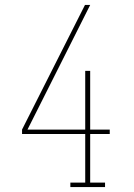

<svg xmlns="http://www.w3.org/2000/svg" viewBox="-20 -755 540 775"><path d="M264 0V-18H324V-214H69V-232L323 -735H344L340 -727L91 -232H324V-469H344V-232H423V-214H344V-18H404V0Z"/></svg>

Font: Iosevka Slab Thin
Style: Regular
Weight: 100
Monospace: yes
Designer: Belleve Invis
Foundry: Belleve Invis
Version: Version 11.1.0; ttfautohint (v1.8.3)